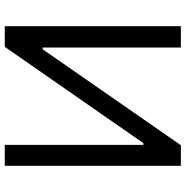

<svg xmlns="http://www.w3.org/2000/svg" viewBox="-7 -760 767 793"><g transform="rotate(-90 376.5 -363.5)"><path d="M664.8 0H576.7V-571H569.6L173.3 0H88.1V-727.3H174.7V-154.8H181.8L579.5 -727.3H664.8Z"/></g></svg>

Font: Linik Sans
Style: Regular
Weight: 400
Designer: Rasmus Andersson (font), Marc Monis (original base), Kil Hyung-jin (Pretendard portions), Cristiano Sobral (main changes
Foundry: rsms
Version: Version 3.018;May 31, 2022;FontCreator 14.0.0.2814 64-bit; t